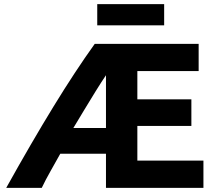

<svg xmlns="http://www.w3.org/2000/svg" viewBox="-20 -904 1034 924"><path d="M10 0Q132 -219 237 -390.5Q342 -562 436 -693H936V-562H641V-426H901V-298H641V-131H959V0H490V-164H270Q249 -126 224 -82Q199 -38 181 0ZM333 -288H490V-542Q469 -511 441 -466Q413 -421 384.5 -373.5Q356 -326 333 -288ZM448 -782V-884H770V-782Z"/></svg>

Font: Ubuntu Sans ExtraBold
Style: Regular
Weight: 800
Designer: Dalton Maag Ltd
Foundry: Dalton Maag Ltd
Version: Version 1.006; ttfautohint (v1.8.4.7-5d5b)